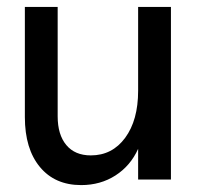

<svg xmlns="http://www.w3.org/2000/svg" viewBox="-20 -520 573 556"><path d="M52 -181V-500H147V-183Q147 -130 172 -100Q197 -70 243 -70Q305 -70 342.5 -121Q380 -172 380 -257V-500H475V0H380V-89Q358 -40 314.5 -12Q271 16 215 16Q139 16 95.5 -36.5Q52 -89 52 -181Z"/></svg>

Font: MedMera Sans Display
Style: Regular
Weight: 500
Designer: Kasper Nordkvist
Foundry: UNCUT.wtf
Version: Version 1.300